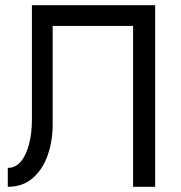

<svg xmlns="http://www.w3.org/2000/svg" viewBox="-20 -720 698 740"><path d="M578 -700V0H493V-620H183V-240Q183 -176 163.5 -121Q144 -66 105.5 -33Q67 0 10 0V-73Q40 -73 60.5 -97.5Q81 -122 92 -164.5Q103 -207 103 -260V-700Z"/></svg>

Font: Jost*
Style: Regular
Weight: 400
Version: Version 3.7